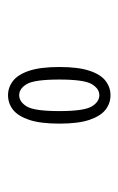

<svg xmlns="http://www.w3.org/2000/svg" viewBox="74 -820 302 490"><g transform="rotate(90 225.0 -575.0)"><path d="M223 -444.5Q203 -444.5 186.5 -457.2Q170 -470 160.5 -498.8Q151 -527.5 151 -575.5Q151 -623.5 160.5 -652.2Q170 -681 186.5 -693.5Q203 -706 223 -706Q243.5 -706 259.8 -693.5Q276 -681 285.8 -652.5Q295.5 -624 295.5 -575.5Q295.5 -527 285.8 -498.2Q276 -469.5 259.8 -457Q243.5 -444.5 223 -444.5ZM223 -473Q240 -473 251.8 -492.5Q263.5 -512 263.5 -575.5Q263.5 -638 251.8 -657.8Q240 -677.5 223 -677.5Q206 -677.5 194.5 -657.8Q183 -638 183 -575.5Q183 -512 194.5 -492.5Q206 -473 223 -473Z"/></g></svg>

Font: League Mono Thin Condensed
Style: Regular
Weight: 100
Width: 1
Designer: Tyler Finck
Foundry: The League of Moveable Type / Tyler Finck
Version: Version 2.300;RELEASE